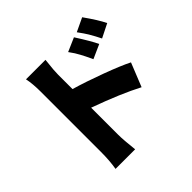

<svg xmlns="http://www.w3.org/2000/svg" viewBox="-206 -993 1240 1240"><g transform="rotate(-45 414.0 -373.5)"><path d="M170 49Q181 -15 181 -96V-370V-644Q181 -718 170 -769H348Q347 -762 346 -748Q338 -682 338 -644V-512Q434 -484 551 -440.5Q668 -397 727 -367L662 -205Q540 -269 338 -342V-96Q338 -46 349 49ZM570 -553Q544 -609 531 -632Q515 -663 487 -701L581 -742Q645 -642 666 -596ZM704 -608Q685 -647 662 -686Q647 -711 617 -752L710 -796Q772 -709 798 -655Z"/></g></svg>

Font: GenSekiGothic TW H
Style: Regular
Weight: 900
Version: Version 1.501;PS 1;hotconv 16.6.51;makeotf.lib2.5.65220